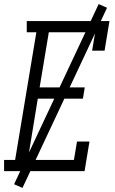

<svg xmlns="http://www.w3.org/2000/svg" viewBox="-42 -838 562 940"><path d="M-22 0V-55H32L136 -680H89V-735H494L470 -590H409L424 -680H197L152 -410H373L364 -355H143L94 -55H320L335 -145H396L372 0ZM68 82 27 64 441 -818 482 -800Z"/></svg>

Font: Iosevka Slab Light Oblique
Style: Regular
Weight: 300
Italic angle: -9°
Monospace: yes
Designer: Belleve Invis
Foundry: Belleve Invis
Version: Version 11.1.1; ttfautohint (v1.8.3)